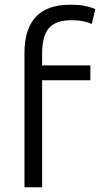

<svg xmlns="http://www.w3.org/2000/svg" viewBox="-20 -796 425 816"><path d="M84 0V-571Q84 -672 132 -724Q180 -776 279 -776Q320 -776 347.5 -769.5Q375 -763 385 -757L370 -694Q358 -700 336.5 -705Q315 -710 283 -710Q216 -710 187.5 -676Q159 -642 159 -569V-518H364V-455H159V0Z"/></svg>

Font: Ubuntu Sans
Style: Regular
Weight: 400
Designer: Dalton Maag Ltd
Foundry: Dalton Maag Ltd
Version: Version 1.006; ttfautohint (v1.8.4.7-5d5b)